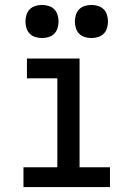

<svg xmlns="http://www.w3.org/2000/svg" viewBox="-20 -757 540 777"><path d="M75 0V-80H212V-440H89V-520H302V-80H425V0ZM350 -603Q337 -603 323.5 -607Q310 -611 300.5 -620.5Q291 -630 287 -643.5Q283 -657 283 -670Q283 -683 287 -696.5Q291 -710 300.5 -719.5Q310 -729 323.5 -733Q337 -737 350 -737Q363 -737 376.5 -733Q390 -729 399.5 -719.5Q409 -710 413 -696.5Q417 -683 417 -670Q417 -657 413 -643.5Q409 -630 399.5 -620.5Q390 -611 376.5 -607Q363 -603 350 -603ZM150 -603Q137 -603 123.5 -607Q110 -611 100.5 -620.5Q91 -630 87 -643.5Q83 -657 83 -670Q83 -683 87 -696.5Q91 -710 100.5 -719.5Q110 -729 123.5 -733Q137 -737 150 -737Q163 -737 176.5 -733Q190 -729 199.5 -719.5Q209 -710 213 -696.5Q217 -683 217 -670Q217 -657 213 -643.5Q209 -630 199.5 -620.5Q190 -611 176.5 -607Q163 -603 150 -603Z"/></svg>

Font: Iosevka Term Curly Medium
Style: Regular
Weight: 500
Designer: Belleve Invis
Foundry: Belleve Invis
Version: Version 32.3.0